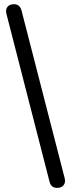

<svg xmlns="http://www.w3.org/2000/svg" viewBox="-20 -745 368 912"><path d="M251.5 147.5Q223 147.5 215.5 119L11 -677.5Q5 -698.5 15 -711.8Q25 -725 46.5 -725Q73.5 -725 82 -696L287 100.5Q292.5 121 282.5 134.2Q272.5 147.5 251.5 147.5Z"/></svg>

Font: Jura Light SemiBold
Style: Regular
Weight: 600
Version: Version 5.106